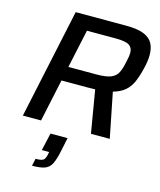

<svg xmlns="http://www.w3.org/2000/svg" viewBox="-138 -786 972 1163"><g transform="rotate(15 348.0 -204.5)"><path d="M43 0 190 -688H506Q579 -688 618.5 -671.5Q658 -655 674 -625Q690 -595 690 -553Q690 -514 678 -467Q666 -416 650 -379Q634 -342 606 -318Q578 -294 532 -281L588 0H470L425 -267Q414 -267 402.5 -266.5Q391 -266 379 -266H214L157 0ZM233 -356H408Q469 -356 499.5 -368.5Q530 -381 543 -408Q556 -435 564 -476Q568 -493 570.5 -508.5Q573 -524 573 -536Q573 -567 550.5 -582Q528 -597 465 -597H285ZM175 279 185 233Q219 233 231.5 225.5Q244 218 250 192L254 172H208L233 62H340L322 148Q311 201 297 229.5Q283 258 255.5 268.5Q228 279 175 279Z"/></g></svg>

Font: Saira Medium
Style: Italic
Weight: 500
Italic angle: -12°
Designer: Hector Gatti with collaboration of the Omnibus-Type team
Foundry: Omnibus-Type
Version: Version 1.100; ttfautohint (v1.8.3)